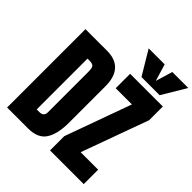

<svg xmlns="http://www.w3.org/2000/svg" viewBox="-282 -1295 1489 1489"><g transform="rotate(45 462.5 -550.5)"><path d="M38.1 0V-859.4H274.4Q367.2 -859.4 414.1 -807.9Q460.9 -756.3 460.9 -657.2V-254.9Q460.9 -132.8 418.2 -66.4Q375.5 0 268.6 0ZM210.9 -151.9H240.7Q288.1 -151.9 288.1 -197.8V-641.1Q288.1 -684.1 276.6 -696.5Q265.1 -709 230 -709H210.9ZM508.8 0V-156.2L705.6 -701.2H527.8V-859.4H886.7V-709L686.5 -158.2H878.4V0ZM607.9 -903.8 490.2 -1100.6H665.5L707.5 -961.4L749.5 -1100.6H924.8L807.1 -903.8Z"/></g></svg>

Font: webenart
Style: Regular
Weight: 400
Designer: Vernon Adams
Foundry: Vernon Adams
Version: Version 2.116; ttfautohint (v1.8.3)